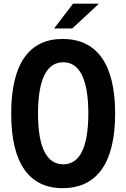

<svg xmlns="http://www.w3.org/2000/svg" viewBox="-20 -1006 683 1038"><path d="M272.5 -852.1H370.6L515.1 -986.3H375ZM318.4 11.2C502.4 11.2 602.5 -123 602.5 -392.1C602.5 -661.6 502.4 -795.4 318.4 -795.4C137.7 -795.4 40.5 -661.6 40.5 -392.1C40.5 -123 137.7 11.2 318.4 11.2ZM321.8 -117.7C236.3 -117.7 185.5 -201.7 185.5 -392.1C185.5 -584 236.3 -669.4 321.8 -669.4C407.2 -669.4 457.5 -584 457.5 -392.1C457.5 -201.7 407.2 -117.7 321.8 -117.7Z"/></svg>

Font: Decalotype SemiBold
Style: Regular
Weight: 600
Designer: Alfredo Marco Pradil
Foundry: Alfredo Marco Pradil
Version: Version 1.0